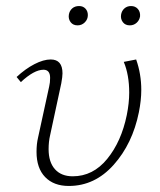

<svg xmlns="http://www.w3.org/2000/svg" viewBox="-20 -612 531 636"><path d="M101 -109Q101 -135 106 -156L143 -326Q146 -338 146 -354Q146 -381 124 -381Q93 -381 49 -340L35 -357Q64 -384 94 -399.5Q124 -415 148 -415Q187 -415 187 -369Q187 -358 183 -336L146 -164Q141 -143 141 -118Q141 -75 162 -51.5Q183 -28 221 -28Q288 -28 335 -85.5Q382 -143 400 -231Q408 -271 408 -305Q408 -364 390 -407L431 -415Q448 -367 448 -314Q448 -280 440 -240Q419 -136 356.5 -66Q294 4 208 4Q158 4 129.5 -25.5Q101 -55 101 -109ZM208 -563Q210 -576 219 -584Q228 -592 242 -592Q255 -592 263 -583.5Q271 -575 271 -562Q271 -548 261 -538Q251 -528 237 -528Q222 -528 214 -538.5Q206 -549 208 -563ZM381 -563Q383 -576 392 -584Q401 -592 414 -592Q428 -592 436.5 -582.5Q445 -573 444 -558Q442 -545 432.5 -536.5Q423 -528 410 -528Q395 -528 387 -538.5Q379 -549 381 -563Z"/></svg>

Font: Ysabeau Light
Style: Italic
Weight: 300
Italic angle: -12°
Designer: Christian Thalmann (Catharsis Fonts)
Version: Version 0.003